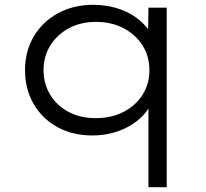

<svg xmlns="http://www.w3.org/2000/svg" viewBox="-20 -554 855 798"><path d="M597 224V-137L614 -144Q607 -113 584.5 -85.5Q562 -58 528.5 -36.5Q495 -15 453 -3Q411 9 365 9Q281 9 218 -26Q155 -61 119.5 -122.5Q84 -184 84 -262Q84 -342 121 -403.5Q158 -465 222 -499.5Q286 -534 367 -534Q415 -534 458.5 -522Q502 -510 535 -488.5Q568 -467 590.5 -439Q613 -411 620 -379L595 -385L597 -522H673V224ZM378 -63Q443 -63 493.5 -89Q544 -115 572.5 -160Q601 -205 601 -262Q601 -320 572.5 -365Q544 -410 494 -436.5Q444 -463 379 -463Q315 -463 266 -436.5Q217 -410 189 -365Q161 -320 161 -263Q161 -206 188.5 -160.5Q216 -115 265 -89Q314 -63 378 -63Z"/></svg>

Font: Lexend Giga Light
Style: Regular
Weight: 300
Version: Version 1.007